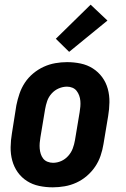

<svg xmlns="http://www.w3.org/2000/svg" viewBox="-20 -794 540 822"><path d="M206 8Q176 8 147.5 2Q119 -4 95.5 -19Q72 -34 56 -56.5Q40 -79 32.5 -106.5Q25 -134 25.5 -164Q26 -194 31 -223L50 -343Q55 -368 63.5 -393Q72 -418 86.5 -440Q101 -462 122 -479.5Q143 -497 167 -508Q191 -519 216.5 -523.5Q242 -528 267 -528Q297 -528 325.5 -522Q354 -516 377.5 -501Q401 -486 417.5 -463.5Q434 -441 441.5 -413.5Q449 -386 448.5 -356Q448 -326 443 -297L423 -177Q419 -152 410.5 -127Q402 -102 387 -80Q372 -58 351.5 -40.5Q331 -23 307 -12Q283 -1 257 3.5Q231 8 206 8ZM207 -97Q225 -97 242 -104.5Q259 -112 272 -126.5Q285 -141 291.5 -158.5Q298 -176 301 -194L321 -314Q323 -326 324 -338Q325 -350 324 -362Q323 -374 319 -385Q315 -396 308 -405Q301 -414 290 -418.5Q279 -423 267 -423Q249 -423 231.5 -415.5Q214 -408 201 -393.5Q188 -379 182 -361.5Q176 -344 173 -326L153 -206Q151 -194 150 -182Q149 -170 150 -158Q151 -146 154.5 -135Q158 -124 165 -115Q172 -106 183.5 -101.5Q195 -97 207 -97ZM276 -572 219 -628 368 -774 440 -706Z"/></svg>

Font: Iosevka Term Curly XBd Obl
Style: Regular
Weight: 800
Italic angle: -9°
Designer: Belleve Invis
Foundry: Belleve Invis
Version: Version 32.3.0